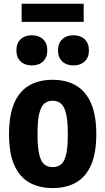

<svg xmlns="http://www.w3.org/2000/svg" viewBox="-20 -973 551 1004"><path d="M255.4 10.4Q183.5 10.4 132.4 -19.1Q81.2 -48.7 54.2 -110.8Q27.2 -172.9 27.2 -270.7Q27.2 -370.2 54.1 -433.2Q81.1 -496.1 132.2 -525.9Q183.2 -555.7 255.4 -555.7Q327.2 -555.7 378.4 -525.2Q429.5 -494.7 456.6 -431.9Q483.6 -369.2 483.6 -272.1Q483.6 -173.6 456.6 -111.1Q429.7 -48.7 378.6 -19.1Q327.5 10.4 255.4 10.4ZM255.4 -99.1Q280.7 -99.1 298.4 -112.6Q316 -126.1 325.3 -163Q334.6 -200 334.6 -270.1Q334.6 -342.2 325.1 -380.2Q315.6 -418.1 297.8 -432.2Q280 -446.2 255.4 -446.2Q230.7 -446.2 212.9 -432.4Q195.1 -418.6 185.7 -381.1Q176.2 -343.5 176.2 -272.7Q176.2 -201.3 185.5 -163.8Q194.8 -126.3 212.4 -112.7Q230 -99.1 255.4 -99.1ZM364.2 -630.9Q327.5 -630.9 305.4 -651.8Q283.3 -672.8 283.3 -709.6Q283.3 -746.6 305.4 -767.6Q327.5 -788.6 364.2 -788.6Q400.8 -788.6 422.9 -767.6Q445 -746.6 445 -709.6Q445 -672.8 422.9 -651.8Q400.8 -630.9 364.2 -630.9ZM146.6 -630.9Q109.9 -630.9 87.8 -651.8Q65.8 -672.8 65.8 -709.6Q65.8 -746.6 87.8 -767.6Q109.9 -788.6 146.6 -788.6Q183.3 -788.6 205.4 -767.6Q227.4 -746.6 227.4 -709.6Q227.4 -672.8 205.4 -651.8Q183.3 -630.9 146.6 -630.9ZM93.2 -858.5V-953.5H417.6V-858.5Z"/></svg>

Font: Encode Sans Condensed Thin
Style: Regular
Weight: 100
Width: 3
Designer: Multiple Designers
Foundry: Impallari Type
Version: Version 3.002